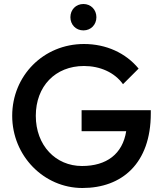

<svg xmlns="http://www.w3.org/2000/svg" viewBox="-20 -930 812 960"><path d="M392 10C590 10 734 -113 734 -363V-379H388V-274H611C593 -160 513 -100 390 -100C258 -100 159 -203 159 -351C159 -498 256 -600 400 -600C480 -600 553 -568 595 -509L673 -587C609 -665 511 -710 400 -710C197 -710 41 -551 41 -351C41 -151 199 10 392 10ZM332 -844C332 -807 359 -778 397 -778C435 -778 462 -807 462 -844C462 -881 435 -910 397 -910C359 -910 332 -881 332 -844Z"/></svg>

Font: MV Cash Medium
Style: Regular
Weight: 500
Designer: Rodrigo Fuenzalida
Foundry: fragTYPE
Version: Version 1.100;Glyphs 3.1.2 (3151)